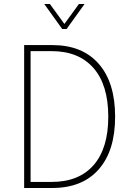

<svg xmlns="http://www.w3.org/2000/svg" viewBox="-20 -934 640 954"><path d="M100 0V-710H240Q389 -710 470.5 -617Q552 -524 552 -354Q552 -185 470.5 -92.5Q389 0 240 0ZM132 -30H236Q372 -30 445 -113.5Q518 -197 518 -354Q518 -512 444.5 -596Q371 -680 236 -680H132ZM200 -914H228L300 -815L372 -914H400L311 -790H289Z"/></svg>

Font: Geist Mono Thin
Style: Regular
Weight: 100
Monospace: yes
Designer: Basement.studio, Andrés Briganti, Mateo Zaragoza
Foundry: Basement.studio, Vercel, Andrés Briganti, Guido Ferreyra, Mateo Zaragoza
Version: Version 1.500; ttfautohint (v1.8.4.7-5d5b)